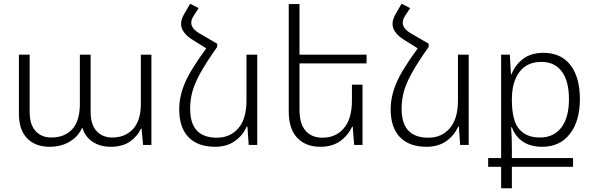

<svg xmlns="http://www.w3.org/2000/svg" viewBox="-20 -782 3209 1036"><path d="M82 -169V-487H140V-178Q140 -110 172 -75Q204 -40 257 -40Q329 -40 370 -85Q411 -130 411 -222V-487H469V-178Q469 -110 501 -75Q533 -40 586 -40Q655 -40 697.5 -85.5Q740 -131 740 -222V-487H797V0H752L744 -88H741Q721 -46 681 -18Q641 10 576 10Q521 10 480.5 -16.5Q440 -43 425 -91H422Q403 -46 356.5 -18Q310 10 247 10Q171 10 126.5 -35.5Q82 -81 82 -169Z M1368 -487V0H1322L1315 -99H1311Q1291 -52 1247.5 -21Q1204 10 1141 10Q1047 10 997 -42Q947 -94 947 -192Q947 -261 977 -332.5Q1007 -404 1093 -521L1021 -566Q957 -606 957 -653Q957 -680 977 -712L1006 -762L1052 -738L1027 -700Q1012 -678 1012 -659Q1012 -628 1056 -602L1152 -546V-529Q1094 -447 1062.5 -390.5Q1031 -334 1018.5 -289Q1006 -244 1006 -195Q1006 -39 1150 -39Q1222 -39 1266 -90Q1310 -141 1310 -239V-487Z M1596 -440V-189Q1596 -114 1629 -76.5Q1662 -39 1720 -39Q1792 -39 1835.5 -90Q1879 -141 1879 -239V-325H1936V0H1891L1883 -99H1880Q1859 -52 1816 -21Q1773 10 1709 10Q1629 10 1583.5 -38.5Q1538 -87 1538 -180V-760H1596V-487H1958V-440Z M2509 -487V0H2463L2456 -99H2452Q2432 -52 2388.5 -21Q2345 10 2282 10Q2188 10 2138 -42Q2088 -94 2088 -192Q2088 -261 2118 -332.5Q2148 -404 2234 -521L2162 -566Q2098 -606 2098 -653Q2098 -680 2118 -712L2147 -762L2193 -738L2168 -700Q2153 -678 2153 -659Q2153 -628 2197 -602L2293 -546V-529Q2235 -447 2203.5 -390.5Q2172 -334 2159.5 -289Q2147 -244 2147 -195Q2147 -39 2291 -39Q2363 -39 2407 -90Q2451 -141 2451 -239V-487Z M2684 118H2614V71H2684V-487H2731L2737 -381H2740Q2760 -433 2803.5 -465Q2847 -497 2912 -497Q3007 -497 3058 -431Q3109 -365 3109 -247Q3109 -129 3055 -59.5Q3001 10 2906 10Q2783 10 2742 -95H2738Q2742 -38 2742 19V71H3072V118H2742V234H2684ZM3050 -247Q3050 -344 3011.5 -396Q2973 -448 2901 -448Q2824 -448 2783 -394Q2742 -340 2742 -246V-242Q2742 -133 2780.5 -86.5Q2819 -40 2893 -40Q2968 -40 3009 -94Q3050 -148 3050 -247Z"/></svg>

Font: Noto Sans Armenian Light
Style: Regular
Weight: 300
Designer: Monotype Design team
Foundry: Monotype Imaging Inc.
Version: Version 1.000